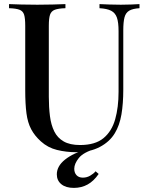

<svg xmlns="http://www.w3.org/2000/svg" viewBox="-20 -728 724 936"><path d="M660 -708V-688Q627 -686 610 -676Q593 -666 587 -643.5Q581 -621 581 -580V-291Q581 -223 572 -170Q563 -117 540 -79Q515 -37 466.5 -11.5Q418 14 351 14Q303 14 258 3Q213 -8 179 -39Q149 -66 132 -98Q115 -130 109 -175.5Q103 -221 103 -288V-602Q103 -639 97.5 -656.5Q92 -674 75 -680.5Q58 -687 24 -688V-708Q47 -707 83.5 -706Q120 -705 162 -705Q200 -705 237.5 -706Q275 -707 299 -708V-688Q265 -687 247.5 -680.5Q230 -674 224 -656.5Q218 -639 218 -602V-256Q218 -205 223.5 -162Q229 -119 244.5 -87.5Q260 -56 290.5 -38.5Q321 -21 370 -21Q444 -21 484.5 -54.5Q525 -88 541.5 -146.5Q558 -205 558 -280V-576Q558 -619 550 -642Q542 -665 522 -675.5Q502 -686 465 -688V-708Q484 -707 514 -706Q544 -705 569 -705Q595 -705 619.5 -706Q644 -707 660 -708ZM447 -3Q387 14 364.5 42Q342 70 342 95Q342 114 353 126Q364 138 384 138Q403 138 419.5 128.5Q436 119 446 107L461 120Q437 155 407 171.5Q377 188 340 188Q301 188 279 170Q257 152 257 122Q257 82 297 50Q337 18 409 -3Z"/></svg>

Font: Playfair Display Medium
Style: Regular
Weight: 500
Designer: Claus Eggers Sørensen
Foundry: Claus Eggers Sørensen
Version: Version 1.203